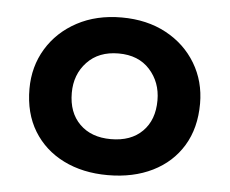

<svg xmlns="http://www.w3.org/2000/svg" viewBox="-38 -744 575 481"><g transform="rotate(5 249.5 -503.0)"><path d="M249 -304.5Q186 -304.5 137.8 -328.5Q89.5 -352.5 62.2 -397Q35 -441.5 35 -503Q35 -559 62.2 -604Q89.5 -649 138 -675Q186.5 -701 250 -701Q313.5 -701 361.8 -675Q410 -649 437 -604Q464 -559 464 -503Q464 -441.5 437 -397Q410 -352.5 361.5 -328.5Q313 -304.5 249 -304.5ZM249 -395Q299.5 -395 328.2 -423.8Q357 -452.5 357 -502Q357 -547.5 328.5 -579Q300 -610.5 250 -610.5Q200 -610.5 170.8 -579.5Q141.5 -548.5 141.5 -502Q141.5 -452.5 170.5 -423.8Q199.5 -395 249 -395Z"/></g></svg>

Font: Commissioner SemiBold
Style: Regular
Weight: 600
Designer: Kostas Bartsokas
Foundry: Kostas Bartsokas
Version: Version 1.000; ttfautohint (v1.8.3)